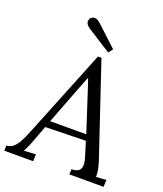

<svg xmlns="http://www.w3.org/2000/svg" viewBox="-179 -1037 975 1145"><g transform="rotate(20 308.5 -464.5)"><path d="M341 -719 532 -150Q540 -129 547.5 -96Q555 -63 553 -40L618 -44L616 0H399L400 -33Q438 -34 450 -50Q462 -66 460 -88Q458 -110 452 -128L423 -222L167 -216L127 -109Q118 -85 111.5 -71Q105 -57 96 -40L171 -44L169 0H-14L-13 -33Q12 -34 30 -49.5Q48 -65 63 -93Q78 -121 93 -158L319 -719ZM307 -580Q296 -552 285 -524Q274 -496 263 -468L183 -259H412L347 -459Q337 -489 327.5 -519Q318 -549 307 -580ZM368 -762 222 -855Q200 -869 194 -881.5Q188 -894 191 -903.5Q194 -913 197 -917Q200 -920 208 -925Q216 -930 229.5 -928Q243 -926 262 -908L389 -790Z"/></g></svg>

Font: Lora Italic
Style: Italic
Weight: 400
Italic angle: -3°
Designer: Olga Karpushina, Alexei Vanyashin (Cyrillic)
Foundry: Cyreal
Version: Version 2.210; ttfautohint (v1.8.1.43-b0c9)